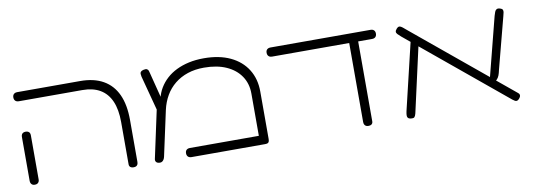

<svg xmlns="http://www.w3.org/2000/svg" viewBox="-51 -886 3339 1202"><g transform="rotate(-10 1618.5 -284.5)"><path d="M722 10Q713 10 706.5 7.5Q700 5 696.5 -0.5Q693 -6 693 -13V-283Q693 -362 670 -415Q647 -468 601.5 -495Q556 -522 488 -522H85Q75 -522 68.5 -525.5Q62 -529 58.5 -535.5Q55 -542 55 -551Q55 -561 58.5 -567Q62 -573 68.5 -576.5Q75 -580 84 -580H485Q572 -580 631 -546.5Q690 -513 720 -448Q750 -383 750 -286V-20Q750 -10 747 -3.5Q744 3 737.5 6.5Q731 10 722 10ZM93 10Q84 10 78 6.5Q72 3 68.5 -3.5Q65 -10 65 -19V-299Q65 -308 68.5 -314.5Q72 -321 78.5 -324Q85 -327 94 -327Q103 -327 109.5 -323.5Q116 -320 119 -314Q122 -308 122 -298V-18Q122 -9 118.5 -3Q115 3 109 6.5Q103 10 93 10Z M1584 -320V-19Q1584 -8 1581.5 -1.5Q1579 5 1573 7.5Q1567 10 1556 10H1088Q1079 10 1072.5 6.5Q1066 3 1062.5 -3.5Q1059 -10 1059 -19Q1059 -29 1062.5 -35Q1066 -41 1072.5 -44.5Q1079 -48 1089 -48H1527V-317Q1527 -380 1495 -427.5Q1463 -475 1404 -501.5Q1345 -528 1262 -528Q1205 -528 1158.5 -512.5Q1112 -497 1076 -468Q1040 -439 1016.5 -398.5Q993 -358 982 -309L920 -23Q918 -13 913.5 -5.5Q909 2 903 6Q897 10 889 10Q873 10 865.5 2Q858 -6 861 -19L940 -386L961 -384Q969 -420 987.5 -451Q1006 -482 1033.5 -507Q1061 -532 1097 -549.5Q1133 -567 1176.5 -576.5Q1220 -586 1271 -586Q1369 -586 1439 -553Q1509 -520 1546.5 -460Q1584 -400 1584 -320ZM929 -310 868 -540Q866 -550 865.5 -558Q865 -566 870 -571.5Q875 -577 886 -580Q902 -584 909.5 -580Q917 -576 919.5 -568.5Q922 -561 923 -556L971 -368Z M1695 -522Q1685 -522 1678.5 -525.5Q1672 -529 1668.5 -535.5Q1665 -542 1665 -551Q1665 -561 1668.5 -567Q1672 -573 1678.5 -576.5Q1685 -580 1694 -580H2331Q2341 -580 2347 -576.5Q2353 -573 2356.5 -567Q2360 -561 2360 -551Q2360 -542 2356.5 -535.5Q2353 -529 2346.5 -525.5Q2340 -522 2330 -522ZM2213 10Q2204 10 2198 6.5Q2192 3 2188.5 -3.5Q2185 -10 2185 -20V-523H2242V-13Q2242 -6 2238.5 -0.5Q2235 5 2229 7.5Q2223 10 2213 10Z M3171 7Q3164 15 3157 16.5Q3150 18 3143.5 14Q3137 10 3129 4L2513 -505Q2499 -517 2491.5 -525Q2484 -533 2484.5 -541Q2485 -549 2494 -559Q2504 -570 2512.5 -569Q2521 -568 2531.5 -559.5Q2542 -551 2556 -539L3172 -30Q3179 -25 3180.5 -18.5Q3182 -12 3179.5 -6Q3177 0 3171 7ZM2479 10Q2469 8 2464.5 2Q2460 -4 2460.5 -14.5Q2461 -25 2464 -39L2568 -476L2614 -452L2520 -33Q2516 -12 2511.5 -2Q2507 8 2500 10Q2493 12 2479 10ZM3030 -117 3008 -128 3111 -531Q3115 -545 3119 -555.5Q3123 -566 3131 -570.5Q3139 -575 3154 -570Q3165 -567 3168.5 -560Q3172 -553 3170 -543Q3168 -533 3164 -518L3079 -193Q3075 -173 3069.5 -159Q3064 -145 3054.5 -135.5Q3045 -126 3030 -117Z"/></g></svg>

Font: Fredoka Expanded Light
Style: Regular
Weight: 300
Width: 7
Designer: Ben Nathan
Foundry: Milena B. Brandão, Ben Nathan
Version: Version 2.001